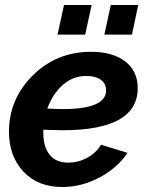

<svg xmlns="http://www.w3.org/2000/svg" viewBox="-20 -741 591 771"><path d="M348 -721 322 -602H211L237 -721ZM535 -721 510 -602H399L425 -721ZM346 -533Q432 -533 482.5 -494.5Q533 -456 533 -387Q533 -218 231 -218Q210 -218 154 -220V-207Q154 -152 179 -120Q204 -88 254 -88Q294 -88 329.5 -107Q365 -126 386 -160L492 -127Q451 -66 379 -28Q307 10 230 10Q132 10 74 -52Q16 -114 16 -212Q16 -343 111.5 -438Q207 -533 346 -533ZM232 -303Q406 -303 406 -378Q406 -406 384.5 -421Q363 -436 327 -436Q272 -436 231.5 -399.5Q191 -363 170 -305Q212 -303 232 -303Z"/></svg>

Font: Raleway-v4020
Style: Bold Italic
Weight: 700
Italic angle: -12°
Designer: Matt McInerney, Pablo Impallari, Rodrigo Fuenzalida
Foundry: Matt McInerney, Pablo Impallari, Rodrigo Fuenzalida
Version: Version 4.020;PS 004.020;hotconv 1.0.88;makeotf.lib2.5.64775